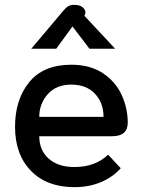

<svg xmlns="http://www.w3.org/2000/svg" viewBox="-20 -762 589 792"><path d="M42 -239Q42 -351 100.5 -423Q159 -495 274 -495Q352 -495 404.5 -460Q457 -425 482 -370Q507 -315 507 -256Q507 -200 442 -200H142Q142 -142 181 -107.5Q220 -73 287 -73Q373 -73 426 -124L478 -68Q445 -31 396 -10.5Q347 10 287 10Q173 10 107.5 -57.5Q42 -125 42 -239ZM407 -280Q407 -338 371.5 -375.5Q336 -413 274 -413Q212 -413 177 -373.5Q142 -334 142 -280ZM238 -714Q251 -730 261 -736Q271 -742 286 -742Q312 -742 324 -729Q336 -716 331 -703L328 -697L455 -561H349L279 -653L212 -561H109Z"/></svg>

Font: Niramit Medium
Style: Regular
Weight: 500
Designer: Katatrad Aksorn Co.,Ltd.
Foundry: Cadson Demak Co.,Ltd.
Version: Version 1.000; ttfautohint (v1.6)